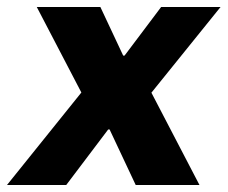

<svg xmlns="http://www.w3.org/2000/svg" viewBox="-57 -531 653 551"><path d="M-37 0 176.5 -265.5 48.5 -511H231L296.5 -371.5H300.5L405.5 -511H576L377.5 -265L515.5 0H332.5L257.5 -159.5H253.5L133 0Z"/></svg>

Font: Chivo Medium
Style: Italic
Weight: 500
Italic angle: -8.05°
Designer: Hector Gatti
Foundry: Omnibus-Type
Version: Version 2.002